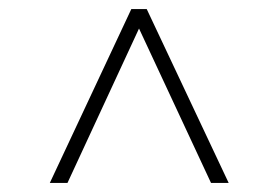

<svg xmlns="http://www.w3.org/2000/svg" viewBox="-20 -735 615 424"><path d="M446 -331 287 -672 129 -331H90L270 -715H304L485 -331Z"/></svg>

Font: Newsreader Display Medium
Style: Regular
Weight: 500
Designer: Hugues Gentile
Foundry: Production Type
Version: Version 1.001